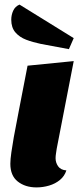

<svg xmlns="http://www.w3.org/2000/svg" viewBox="-20 -796 342 836"><path d="M139 20Q90 20 57.5 -5.5Q25 -31 25 -83Q25 -102 29.5 -133Q34 -164 40 -198.5Q46 -233 52.5 -264Q59 -295 62 -314L100 -510L301 -530L227 -149Q226 -141 224 -129Q222 -117 222 -107Q222 -88 233 -72Q244 -56 269 -54Q261 -29 241 -12.5Q221 4 194 12Q167 20 139 20ZM280 -582 157 -605Q123 -612 94 -623Q65 -634 47 -655Q29 -676 29 -710Q29 -731 37.5 -749.5Q46 -768 65 -776L301 -630Z"/></svg>

Font: Sansita Swashed Light ExtraBold
Style: Regular
Weight: 800
Version: Version 1.003